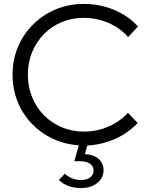

<svg xmlns="http://www.w3.org/2000/svg" viewBox="-20 -731 762 979"><path d="M393 228Q324 228 280 187L310 155Q348 187 393 187Q423 187 440 173.5Q457 160 457 138Q457 116 438.5 103.5Q420 91 388 91H359L382 10Q310 5 248.5 -24Q187 -53 141 -101.5Q95 -150 69.5 -213.5Q44 -277 44 -350Q44 -426 71.5 -491.5Q99 -557 149 -606.5Q199 -656 265 -683.5Q331 -711 407 -711Q462 -711 512.5 -697.5Q563 -684 606.5 -658.5Q650 -633 684 -596L633 -542Q592 -589 532 -614.5Q472 -640 407 -640Q346 -640 294 -618Q242 -596 203.5 -556.5Q165 -517 143.5 -464.5Q122 -412 122 -350Q122 -289 143.5 -236Q165 -183 204 -143.5Q243 -104 295.5 -82Q348 -60 409 -60Q474 -60 533 -85.5Q592 -111 632 -156L682 -104Q633 -52 566 -22.5Q499 7 425 11L413 55Q457 57 482.5 79Q508 101 508 137Q508 177 475.5 202.5Q443 228 393 228Z"/></svg>

Font: Red Hat Display Variable
Style: Regular
Weight: 400
Designer: Pentagram, MCKL
Foundry: Pentagram, MCKL
Version: Version 1.021